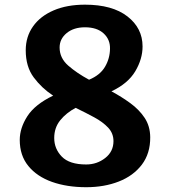

<svg xmlns="http://www.w3.org/2000/svg" viewBox="-20 -774 708 802"><path d="M340 8Q260 8 197.2 -14.2Q134.5 -36.5 98.5 -80.5Q62.5 -124.5 62.5 -189.5Q62.5 -239 94.2 -288.5Q126 -338 202 -374.5Q154 -406 120.8 -450.8Q87.5 -495.5 87.5 -564Q87.5 -620.5 117.8 -663.5Q148 -706.5 203.8 -730.5Q259.5 -754.5 335 -754.5Q449 -754.5 512.2 -705.5Q575.5 -656.5 575.5 -580Q575.5 -527.5 545 -476.2Q514.5 -425 445.5 -392.5Q487.5 -370 524.2 -343.2Q561 -316.5 584 -282Q607 -247.5 607.5 -201Q608 -133 572.5 -86.2Q537 -39.5 476.2 -15.8Q415.5 8 340 8ZM229 -575.5Q229 -531.5 265 -500Q301 -468.5 352 -441Q398 -460 418.5 -494.8Q439 -529.5 439.5 -570.5Q440.5 -609 412.8 -634.5Q385 -660 335 -660Q288 -660 258.5 -635.8Q229 -611.5 229 -575.5ZM206.5 -197.5Q206.5 -152.5 238.2 -119.8Q270 -87 340 -87Q385 -87 419.5 -114Q454 -141 454 -184.5Q454 -217 431.8 -240.8Q409.5 -264.5 373.5 -284Q337.5 -303.5 296 -323.5Q256.5 -302.5 231.5 -271.5Q206.5 -240.5 206.5 -197.5Z"/></svg>

Font: Merriweather Sans
Style: Bold
Weight: 700
Designer: Eben Sorkin
Foundry: Eben Sorkin
Version: Version 1.008; ttfautohint (v1.7.19-72a1) -l 8 -r 50 -G 200 